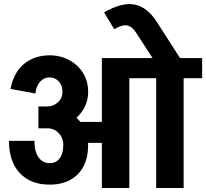

<svg xmlns="http://www.w3.org/2000/svg" viewBox="-20 -945 1036 965"><path d="M294 -484Q294 -515 275.5 -535.5Q257 -556 228 -556V-667Q284 -667 328 -643Q372 -619 397.5 -578Q423 -537 423 -484ZM158 -475 33 -498Q42 -550 68 -588Q94 -626 135.5 -646.5Q177 -667 229 -667V-556Q201 -556 181.5 -534.5Q162 -513 158 -475ZM355 -227V-332H579V-227ZM298 -216Q298 -252 275 -276Q252 -300 219 -300V-407Q278 -407 324 -382Q370 -357 396.5 -314Q423 -271 423 -216ZM230 -17Q133 -17 79 -75.5Q25 -134 25 -237H153Q153 -184 173.5 -154.5Q194 -125 230 -125ZM229 -17V-125Q262 -125 280 -149Q298 -173 298 -216H423Q423 -154 400 -109.5Q377 -65 333.5 -41Q290 -17 229 -17ZM173 -300V-410H217V-300ZM216 -300V-410Q249 -410 271.5 -431Q294 -452 294 -485H423Q423 -432 396 -390.5Q369 -349 322 -324.5Q275 -300 216 -300ZM492 0V-653H630V0ZM529 -552V-653H723V-552ZM765 0V-639H903V0ZM673 -552V-653H996V-552ZM747 -653 663 -782 766 -838 885 -653ZM663 -782Q645 -811 620.5 -817Q596 -823 554 -798L503 -883Q595 -935 657.5 -922Q720 -909 766 -838Z"/></svg>

Font: Akshar Light SemiBold
Style: Regular
Weight: 600
Version: Version 1.100